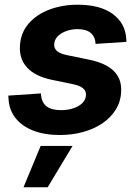

<svg xmlns="http://www.w3.org/2000/svg" viewBox="-20 -564 586 818"><path d="M235.4 11.2Q169.9 11.2 121.1 -7.8Q72.3 -26.9 44.9 -62.5Q17.6 -98.1 16.1 -147.5Q15.6 -149.9 15.6 -152.1Q15.6 -154.3 15.6 -156.7L154.3 -166Q156.2 -128.9 177.2 -111.8Q198.2 -94.7 240.7 -94.7Q268.1 -94.7 291.5 -102.3Q314.9 -109.9 330.1 -124Q345.2 -138.2 346.2 -157.7Q347.7 -175.8 334.2 -187.5Q320.8 -199.2 290 -205.6L200.2 -224.1Q130.4 -238.8 96.2 -275.4Q62 -312 64.9 -367.2Q67.4 -422.9 101.1 -462.4Q134.8 -502 189.7 -522.9Q244.6 -543.9 311 -543.9Q406.2 -543.9 459.7 -504.9Q513.2 -465.8 517.6 -401.4Q518.1 -397.5 518.3 -393.6Q518.6 -389.6 518.6 -385.7L387.2 -377Q385.7 -406.7 366.9 -423.3Q348.1 -439.9 310.1 -439.9Q285.6 -439.9 263.4 -432.1Q241.2 -424.3 226.8 -410.2Q212.4 -396 210.9 -376.5Q209.5 -358.9 222.2 -347.2Q234.9 -335.4 265.6 -329.1L360.4 -309.6Q431.2 -294.9 465.1 -261.2Q499 -227.5 496.1 -174.3Q494.6 -131.3 473.1 -96.9Q451.7 -62.5 415.8 -38.3Q379.9 -14.2 333.5 -1.5Q287.1 11.2 235.4 11.2ZM80.1 233.9 153.3 57.6H289.1L183.1 233.9Z"/></svg>

Font: Inter 20pt
Style: Bold Italic
Weight: 700
Italic angle: -9.3988°
Version: Version 4.001;git-66647c0bb